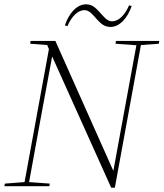

<svg xmlns="http://www.w3.org/2000/svg" viewBox="-24 -864 759 891"><path d="M512 -661 609 -654 550 -333 502 -71 233 -674H118L116 -661L195 -655L203 -636L90 -19L-1 -12L-4 0H205L207 -12L111 -19L168 -332L218 -602L492 7H509L630 -655L713 -661L715 -674H514ZM277 -746 289 -743C309 -789 338 -817 368 -817C391 -817 407 -795 426 -774C443 -756 459 -739 489 -739C531 -739 568 -780 587 -836L575 -839C555 -793 526 -765 496 -765C473 -765 457 -787 438 -808C421 -826 405 -844 375 -844C333 -844 296 -803 277 -746Z"/></svg>

Font: Source Serif 4 Display Light
Style: Italic
Weight: 300
Italic angle: -12°
Designer: Frank Grießhammer
Foundry: Adobe Systems Incorporated
Version: Version 4.004;hotconv 1.0.117;makeotfexe 2.5.65602